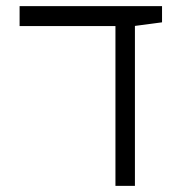

<svg xmlns="http://www.w3.org/2000/svg" viewBox="-20 -606 626 626"><path d="M356.4 0H419.9V-521.5L508.3 -533.2V-585.9H43.9V-521H356.4Z"/></svg>

Font: Cascadia Code Light
Style: Regular
Weight: 300
Monospace: yes
Designer: Aaron Bell
Foundry: Saja Typeworks
Version: Version 2404.023